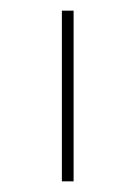

<svg xmlns="http://www.w3.org/2000/svg" viewBox="-20 -616 254 360"><path d="M96 -596H118V-276H96Z"/></svg>

Font: IBM Plex Sans Hebrew Thin
Style: Regular
Weight: 100
Designer: Mike Abbink, Paul van der Laan, Pieter van Rosmalen, Yanek Iontef
Foundry: Bold Monday
Version: Version 1.2